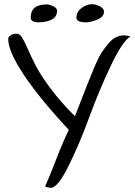

<svg xmlns="http://www.w3.org/2000/svg" viewBox="-20 -872 640 912"><path d="M336 -320Q406 -502 432 -562Q451 -605 464.5 -625Q478 -645 496 -666.5Q514 -688 533 -696Q552 -704 567.5 -704Q583 -704 600 -699Q562 -677 506 -559Q450 -441 403.5 -314Q357 -187 305.5 -83.5Q254 20 222 20Q209 20 194 14Q213 -27 247.5 -116.5Q282 -206 307 -255Q168 -404 93.5 -516Q19 -628 19 -687Q19 -697 31 -704.5Q43 -712 58 -712Q73 -712 84 -695Q95 -678 110.5 -642.5Q126 -607 148.5 -562.5Q171 -518 220 -452Q269 -386 336 -320ZM202 -851Q215 -851 233 -842.5Q251 -834 251 -821Q251 -792 225.5 -779Q200 -766 163 -766Q126 -766 126 -789Q126 -851 202 -851ZM474 -817Q474 -792 442.5 -779Q411 -766 388 -766Q343 -766 343 -788Q343 -816 367.5 -834Q392 -852 414.5 -852Q437 -852 455.5 -841.5Q474 -831 474 -817Z"/></svg>

Font: Handlee
Style: Regular
Weight: 400
Designer: Joe Prince
Foundry: Joe Prince
Version: Version 1.001